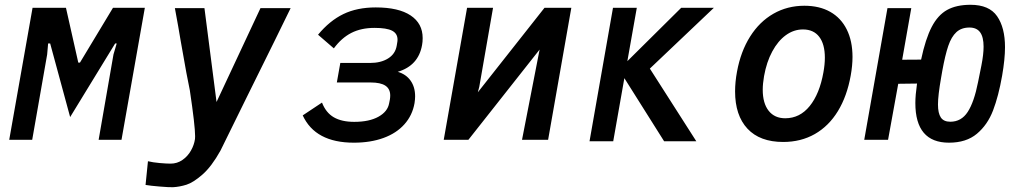

<svg xmlns="http://www.w3.org/2000/svg" viewBox="-20 -584 4240 802"><path d="M116 -551.5H255.5L307 -322.5H314L452 -551.5H585L487.5 0H392L454 -356.5L467.5 -402.5H461L273 -95L189.5 -402.5H181L177 -356.5L114.5 0H18.5Z M692.5 99.5Q720 99.5 742 84.2Q764 69 777.5 45.2Q791 21.5 794.5 -3.5Q795 -6.5 795 -15Q795 -59 773 -206.5Q763 -251 734.5 -414.5Q726.5 -464 710.5 -550H834L884.5 -158L1068 -550H1194Q1155 -469 1007 -170.5Q906 35 901 45Q864 111.5 825.8 145Q787.5 178.5 759 187.5Q730.5 196.5 702.5 198Q686.5 198.5 647.2 195.2Q608 192 588 188.5L598 89.5Q618.5 94.5 646.8 97Q675 99.5 692.5 99.5Z M1244.5 -102 1325 -155.5Q1341.5 -113 1374.5 -94Q1407.5 -75 1459.5 -75Q1522.5 -75 1561 -96.5Q1599.5 -118 1605.5 -153L1608.5 -168Q1610 -177 1610 -185Q1610 -212.5 1590 -226Q1570 -239.5 1528 -239.5H1387L1401.5 -321H1525Q1571 -321 1601 -339.8Q1631 -358.5 1637 -392.5L1639 -404.5Q1640.5 -412 1640.5 -418.5Q1640.5 -444 1617.8 -455.8Q1595 -467.5 1544.5 -467.5Q1488.5 -467.5 1447.5 -446.5Q1406.5 -425.5 1374.5 -382L1308.5 -439Q1357 -497.5 1414.2 -525.2Q1471.5 -553 1549.5 -553Q1645 -553 1695.2 -519.5Q1745.5 -486 1745.5 -425Q1745.5 -408.5 1743 -396Q1728 -310 1641.5 -284Q1676 -274 1695 -247.2Q1714 -220.5 1714 -181.5Q1714 -169.5 1711.5 -153Q1702.5 -102 1669.2 -64.8Q1636 -27.5 1582 -7.8Q1528 12 1458 12Q1297 12 1244.5 -102Z M1931 -551.5H2039.5L1982 -221.5L1976 -198.5L2254.5 -551.5H2366.5L2269.5 0H2160.5L2234 -377L1936.5 0H1833.5Z M2588 -257.5 2541.5 6H2442.5L2540.5 -551.5H2640L2600.5 -328.5L2825.5 -551.5H2962L2694.5 -297.5L2888.5 6H2754Z M3050.5 -202Q3050.5 -241.5 3058.5 -284.5Q3074 -369 3113.2 -431.2Q3152.5 -493.5 3210.8 -526.8Q3269 -560 3340 -560Q3403 -560 3448 -534.5Q3493 -509 3517 -460.8Q3541 -412.5 3541 -346Q3541 -310 3533.5 -268.5Q3518 -182 3480 -119.8Q3442 -57.5 3383.8 -24.2Q3325.5 9 3251.5 9Q3154 9 3102.2 -46.5Q3050.5 -102 3050.5 -202ZM3419.5 -282Q3425.5 -315 3425.5 -343Q3425.5 -399.5 3402 -430.2Q3378.5 -461 3334 -461Q3295.5 -461 3262.5 -437Q3229.5 -413 3205.8 -369Q3182 -325 3171.5 -266Q3166 -234 3166 -209.5Q3166 -152.5 3190.8 -121.2Q3215.5 -90 3260 -90Q3321 -90 3362.2 -141Q3403.5 -192 3419.5 -282Z M3803.5 -153.5Q3803.5 -186 3810.5 -235L3732 -234L3689.5 0H3590L3687 -550H3786.5L3748.5 -334.5L3827.5 -335Q3846 -422 3871.8 -471.5Q3897.5 -521 3936.2 -542.5Q3975 -564 4034 -564Q4112 -564 4145 -516.2Q4178 -468.5 4178 -387Q4178 -337.5 4166 -268Q4151 -182.5 4128 -122.5Q4105 -62.5 4060.5 -25.2Q4016 12 3944 12Q3803.5 12 3803.5 -153.5ZM4065.5 -241.5 4079.5 -311Q4088.5 -357 4088.5 -389Q4088.5 -429.5 4074 -449.2Q4059.5 -469 4029.5 -469Q3996 -469 3975 -449.8Q3954 -430.5 3941 -392.2Q3928 -354 3916 -288L3911 -259Q3898 -185 3898 -147.5Q3898 -111 3910 -93.2Q3922 -75.5 3949.5 -75.5Q3995.5 -75.5 4022.2 -116.5Q4049 -157.5 4065.5 -241.5Z"/></svg>

Font: JuliaMono SemiBoldItalic
Style: Regular
Weight: 600
Italic angle: -9°
Monospace: yes
Designer: cormullion
Foundry: corm
Version: Version 0.049; ttfautohint (v1.8.4)